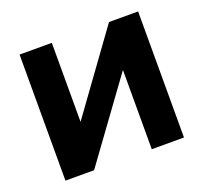

<svg xmlns="http://www.w3.org/2000/svg" viewBox="-96 -627 782 738"><g transform="rotate(-20 295.0 -258.0)"><path d="M537.6 0H405.8V-322.8H404.8L169.9 0H52.7V-515.6H184.6V-193.8H185.5L418.5 -515.6H537.6Z"/></g></svg>

Font: Inter Cardless Display
Style: Bold
Weight: 700
Designer: Rasmus Andersson
Foundry: rsms
Version: Version 4.001;git-9221beed3